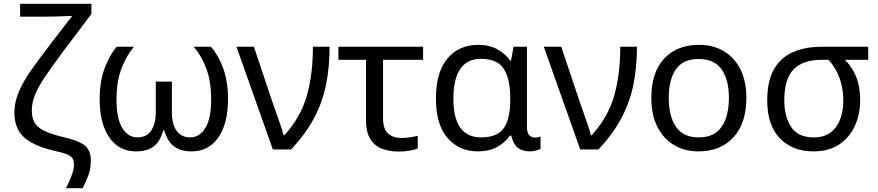

<svg xmlns="http://www.w3.org/2000/svg" viewBox="-20 -780 4583 1002"><path d="M324 202Q341 170 353.5 137Q366 104 366 82Q366 63 360.5 50.5Q355 38 336.5 28.5Q318 19 280 11Q194 -8 145 -35.5Q96 -63 75.5 -101.5Q55 -140 55 -191Q55 -248 79.5 -304Q104 -360 148 -421.5Q192 -483 248 -556L357 -697Q353 -697 329.5 -696Q306 -695 272.5 -694Q239 -693 205 -693H85V-760H457V-707L307 -508Q249 -430 213.5 -377Q178 -324 162 -283.5Q146 -243 146 -203Q146 -169 158 -144Q170 -119 205.5 -100Q241 -81 313 -64Q391 -46 422.5 -20.5Q454 5 454 57Q454 101 441 135.5Q428 170 411 202Z M691 10Q629 10 586.5 -24Q544 -58 522 -119Q500 -180 500 -260Q500 -355 526 -424Q552 -493 589 -536H679Q642 -493 615 -425Q588 -357 588 -259Q588 -162 618 -112.5Q648 -63 697 -63Q747 -63 770 -100Q793 -137 793 -193V-354H877V-193Q877 -131 902 -97Q927 -63 972 -63Q1022 -63 1052 -112.5Q1082 -162 1082 -259Q1082 -354 1057.5 -420.5Q1033 -487 991 -536H1081Q1121 -490 1145.5 -421.5Q1170 -353 1170 -260Q1170 -180 1148 -119Q1126 -58 1083.5 -24Q1041 10 979 10Q924 10 889 -15.5Q854 -41 837 -100H832Q816 -41 781.5 -15.5Q747 10 691 10Z M1404 0 1214 -536H1305L1402 -247Q1410 -223 1422 -190Q1434 -157 1444.5 -125.5Q1455 -94 1460 -74H1464Q1549 -168 1581 -279.5Q1613 -391 1613 -536H1700Q1700 -431 1682 -340.5Q1664 -250 1620.5 -166.5Q1577 -83 1499 0Z M2062 11Q2016 11 1977 -2.5Q1938 -16 1914 -52Q1890 -88 1890 -155V-468H1746V-536H2188V-468H1979V-164Q1979 -106 2005.5 -83Q2032 -60 2075 -60Q2097 -60 2120.5 -63.5Q2144 -67 2160 -71V-5Q2146 1 2118.5 6Q2091 11 2062 11Z M2473 10Q2377 10 2316 -59.5Q2255 -129 2255 -266Q2255 -402 2314.5 -474Q2374 -546 2477 -546Q2533 -546 2575 -523Q2617 -500 2643 -463H2647L2660 -536H2730V-118Q2730 -87 2742 -74.5Q2754 -62 2771 -62Q2779 -62 2788 -64Q2797 -66 2801 -67V-3Q2794 1 2778 5.5Q2762 10 2745 10Q2708 10 2683.5 -8Q2659 -26 2648 -72H2641Q2616 -36 2574.5 -13Q2533 10 2473 10ZM2491 -63Q2574 -63 2608.5 -110.5Q2643 -158 2643 -261V-267Q2643 -367 2609.5 -420Q2576 -473 2490 -473Q2417 -473 2381.5 -419.5Q2346 -366 2346 -265Q2346 -63 2491 -63Z M3008 0 2818 -536H2909L3006 -247Q3014 -223 3026 -190Q3038 -157 3048.5 -125.5Q3059 -94 3064 -74H3068Q3153 -168 3185 -279.5Q3217 -391 3217 -536H3304Q3304 -431 3286 -340.5Q3268 -250 3224.5 -166.5Q3181 -83 3103 0Z M3875 -269Q3875 -136 3807.5 -63Q3740 10 3625 10Q3554 10 3498.5 -22.5Q3443 -55 3411 -117.5Q3379 -180 3379 -269Q3379 -402 3446 -474Q3513 -546 3628 -546Q3701 -546 3756.5 -513.5Q3812 -481 3843.5 -419.5Q3875 -358 3875 -269ZM3470 -269Q3470 -174 3507.5 -118.5Q3545 -63 3627 -63Q3708 -63 3746 -118.5Q3784 -174 3784 -269Q3784 -364 3746 -418Q3708 -472 3626 -472Q3544 -472 3507 -418Q3470 -364 3470 -269Z M4225 10Q4116 10 4050 -58Q3984 -126 3984 -256Q3984 -357 4019 -418.5Q4054 -480 4118 -508Q4182 -536 4269 -536H4511V-468H4389Q4427 -431 4448 -379.5Q4469 -328 4469 -256Q4469 -184 4441.5 -123.5Q4414 -63 4360 -26.5Q4306 10 4225 10ZM4227 -63Q4281 -63 4315 -89Q4349 -115 4365 -158.5Q4381 -202 4381 -254Q4381 -382 4304 -468H4269Q4171 -468 4122 -418.5Q4073 -369 4073 -256Q4073 -171 4109 -117Q4145 -63 4227 -63Z"/></svg>

Font: Noto Sans
Style: Regular
Weight: 400
Designer: Monotype Design Team
Foundry: Monotype Imaging Inc.
Version: Version 2.007